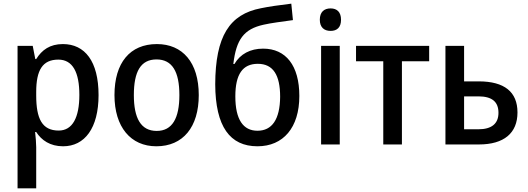

<svg xmlns="http://www.w3.org/2000/svg" viewBox="-20 -790 2887 1050"><path d="M76 240H178V15C178 -8 175 -41 172 -68H178C207 -23 254 10 325 10C443 10 519 -89 519 -270C519 -455 444 -549 324 -549C253 -549 209 -517 178 -467H173L159 -539H76ZM301 -76C210 -76 178 -141 178 -268V-287C178 -407 213 -464 299 -464C378 -464 414 -394 414 -271C414 -148 377 -76 301 -76Z M835 10C981 10 1067 -95 1067 -270C1067 -449 978 -549 838 -549C691 -549 606 -447 606 -270C606 -95 695 10 835 10ZM837 -74C750 -74 712 -144 712 -270C712 -398 749 -465 836 -465C922 -465 961 -398 961 -270C961 -143 922 -74 837 -74Z M1388 10C1529 10 1617 -92 1617 -265C1617 -432 1543 -524 1419 -524C1349 -524 1294 -495 1262 -440H1256C1272 -574 1313 -631 1422 -655C1461 -664 1524 -672 1582 -680L1573 -770C1512 -763 1445 -753 1407 -745C1235 -712 1158 -592 1157 -329C1158 -97 1238 10 1388 10ZM1388 -75C1310 -75 1267 -136 1267 -263C1267 -384 1307 -441 1390 -441C1474 -441 1512 -379 1512 -261C1511 -136 1467 -75 1388 -75Z M1788 -621C1823 -621 1845 -640 1845 -682C1845 -724 1823 -744 1788 -744C1752 -744 1729 -724 1729 -682C1729 -641 1752 -621 1788 -621ZM1736 0H1838V-539H1736Z M2076 0H2178V-455H2327V-539H1927V-455H2076Z M2416 0H2599C2736 0 2810 -62 2810 -175C2810 -288 2738 -345 2598 -345H2518V-539H2416ZM2518 -83V-263H2596C2670 -263 2706 -234 2706 -173C2706 -114 2669 -83 2596 -83Z"/></svg>

Font: Noto Sans SemiCondensed Medium
Style: Regular
Weight: 500
Width: 4
Designer: Monotype Design Team
Foundry: Monotype Imaging Inc.
Version: Version 2.013